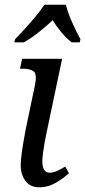

<svg xmlns="http://www.w3.org/2000/svg" viewBox="-20 -786 362 816"><path d="M147 10Q108 10 88 -17.5Q68 -45 68 -83Q68 -103 72 -133Q76 -163 81.5 -193.5Q87 -224 91 -245L129 -426Q138 -471 123 -482.5Q108 -494 77 -494H65L74 -536H244L177 -218Q174 -204 170 -182Q166 -160 163 -137.5Q160 -115 160 -101Q160 -52 191 -52Q206 -52 222.5 -59.5Q239 -67 257 -78L273 -50Q252 -30 218.5 -10Q185 10 147 10ZM44 -619Q62 -638 86 -664Q110 -690 132 -717Q154 -744 169 -766H260Q268 -732 287 -690Q306 -648 322 -619L319 -606H285Q262 -623 240.5 -649Q219 -675 204 -700Q176 -674 144 -648.5Q112 -623 81 -606H41Z"/></svg>

Font: Noto Serif SemiCondensed
Style: Italic
Weight: 400
Width: 4
Italic angle: -12°
Designer: Monotype Design Team
Foundry: Monotype Imaging Inc.
Version: Version 2.013